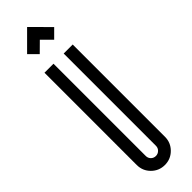

<svg xmlns="http://www.w3.org/2000/svg" viewBox="-261 -736 733 733"><g transform="rotate(-45 105.5 -369.5)"><path d="M66.6 -634.3 32.5 -668.5 105.8 -741.8 178.7 -668.5 144.5 -634.3 105.8 -673.1ZM181.6 -73.3Q181.6 -41.6 159.3 -19.4Q137 2.9 105.4 2.9Q73.7 2.9 51.4 -19.4Q29.2 -41.6 29.2 -73.3V-571.4H77.9V-73.3Q77.9 -61.6 85.8 -53.7Q93.7 -45.8 105.4 -45.8Q116.6 -45.8 124.7 -53.7Q132.9 -61.6 132.9 -73.3V-571.4H181.6Z"/></g></svg>

Font: Marapfhont
Style: Book
Weight: 400
Version: Version 0.15